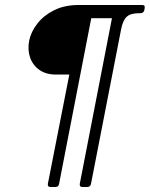

<svg xmlns="http://www.w3.org/2000/svg" viewBox="-20 -636 601 770"><path d="M550 -616Q563 -616 560 -603L559 -596Q556 -583 543 -583H537Q504 -583 488.5 -569Q473 -555 466 -520L345 101Q343 114 329 114H311Q298 114 300 101L429 -563H346L217 101Q215 114 202 114H183Q170 114 172 101L258 -337H204Q164 -337 137.5 -356Q111 -375 100.5 -406Q90 -437 97 -473Q104 -508 129.5 -541Q155 -574 197 -595Q239 -616 296 -616Z"/></svg>

Font: Young Serif Light
Style: Italic
Weight: 300
Italic angle: -10.979°
Designer: Bastien Sozeau
Foundry: NBR — Bastien Sozeau
Version: Version 5.001